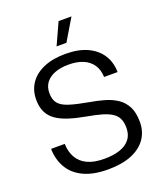

<svg xmlns="http://www.w3.org/2000/svg" viewBox="-168 -1046 983 1162"><g transform="rotate(-20 323.5 -465.0)"><path d="M325.9 8.6Q230.6 8.6 168.1 -21.4Q105.6 -51.4 74.8 -104.9Q44 -158.3 42.6 -226.7H130.7Q132.1 -175.7 153.4 -138Q174.7 -100.3 217.4 -80Q260 -59.7 327 -59.7Q383.9 -59.7 426.1 -73.7Q468.3 -87.7 491.6 -116.9Q514.9 -146 514.9 -190.7Q514.9 -225.6 504.1 -249.3Q493.3 -273 469.1 -289.1Q444.9 -305.1 406.2 -316.4Q367.6 -327.6 311.9 -337.4Q249.6 -348.6 202.3 -363.7Q155 -378.9 123.4 -401.2Q91.7 -423.6 75.7 -456.6Q59.7 -489.7 59.7 -536.3Q59.7 -597.4 90.9 -642.6Q122 -687.7 180.2 -712.5Q238.4 -737.3 320 -737.3Q403 -737.3 460.3 -710.9Q517.6 -684.4 548.4 -637.1Q579.1 -589.7 579.9 -525.9H493Q491.3 -573.6 469.1 -605.7Q446.9 -637.9 408 -653.9Q369.1 -669.9 315.7 -669.9Q262.6 -669.9 225.2 -654.9Q187.9 -640 168.1 -612.9Q148.3 -585.7 148.3 -547.3Q148.3 -505.1 167.8 -480.9Q187.3 -456.6 232.4 -442Q277.4 -427.4 353.6 -413.9Q403.3 -405.7 448.2 -393Q493.1 -380.3 528.2 -357.4Q563.3 -334.4 583.5 -295.7Q603.7 -257 603.7 -195.9Q603.7 -135 571.9 -88.8Q540.1 -42.6 478.1 -17Q416.1 8.6 325.9 8.6ZM286.1 -798.1 349.9 -937.9H432.9L349.4 -798.1Z"/></g></svg>

Font: Mona Sans ExtraLight
Style: Regular
Weight: 200
Designer: Deni Anggara
Foundry: GitHub
Version: Version 2.000